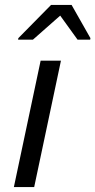

<svg xmlns="http://www.w3.org/2000/svg" viewBox="-20 -755 385 775"><path d="M36 0 144 -510H226L118 0ZM53 -595 54 -601 186 -735H269L345 -601L344 -595H293L223 -692L113 -595Z"/></svg>

Font: Saira
Style: Italic
Weight: 400
Italic angle: -12°
Designer: Hector Gatti with collaboration of the Omnibus-Type team
Foundry: Omnibus-Type
Version: Version 1.100; ttfautohint (v1.8.3)